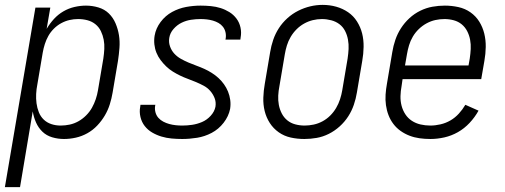

<svg xmlns="http://www.w3.org/2000/svg" viewBox="-46 -561 2066 786"><path d="M-26 205 99 -530H160L145 -443Q158 -465 175 -483.5Q192 -502 213.5 -514.5Q235 -527 259 -532.5Q283 -538 306 -538Q332 -538 357 -530.5Q382 -523 399.5 -506Q417 -489 427 -465.5Q437 -442 441 -417Q445 -392 443 -365Q441 -338 437 -312L415 -182Q411 -158 403.5 -134Q396 -110 383 -88Q370 -66 352 -47Q334 -28 311.5 -15.5Q289 -3 264.5 2.5Q240 8 216 8Q191 8 167.5 1Q144 -6 127.5 -22Q111 -38 101.5 -59.5Q92 -81 88 -105L36 205ZM202 -47Q221 -47 239.5 -51Q258 -55 275 -64.5Q292 -74 306.5 -88.5Q321 -103 330.5 -120Q340 -137 346 -155Q352 -173 355 -191L377 -321Q380 -341 381 -360.5Q382 -380 378.5 -398.5Q375 -417 367 -433.5Q359 -450 345 -461.5Q331 -473 312.5 -478Q294 -483 274 -483Q256 -483 238.5 -479Q221 -475 204.5 -466Q188 -457 174.5 -443.5Q161 -430 152 -414Q143 -398 137.5 -380.5Q132 -363 129 -346L107 -216Q103 -196 102 -176.5Q101 -157 103.5 -138Q106 -119 113 -101.5Q120 -84 133 -71.5Q146 -59 164 -53Q182 -47 202 -47Z M700 8Q678 8 656.5 6Q635 4 615 -2Q595 -8 577 -18.5Q559 -29 546.5 -45Q534 -61 529 -82Q524 -103 528 -124Q528 -126 528.5 -128Q529 -130 529 -132H590Q590 -131 589.5 -130Q589 -129 589 -127Q587 -114 590.5 -101Q594 -88 602.5 -78.5Q611 -69 622.5 -63Q634 -57 646.5 -53.5Q659 -50 672.5 -48.5Q686 -47 700 -47Q720 -47 740.5 -50Q761 -53 781 -61.5Q801 -70 816.5 -87Q832 -104 836 -124Q839 -143 832.5 -159.5Q826 -176 814.5 -189Q803 -202 788 -210Q773 -218 756.5 -225Q740 -232 723.5 -238Q707 -244 691.5 -251.5Q676 -259 661.5 -268Q647 -277 634.5 -289Q622 -301 611.5 -315Q601 -329 594.5 -345Q588 -361 586 -379Q584 -397 587 -415Q592 -445 611.5 -471Q631 -497 658.5 -512Q686 -527 716 -532.5Q746 -538 775 -538Q796 -538 817 -536Q838 -534 857 -528Q876 -522 893 -511.5Q910 -501 922 -485Q934 -469 938.5 -448.5Q943 -428 939 -407Q939 -405 938.5 -403Q938 -401 938 -399H877Q877 -401 877.5 -402Q878 -403 878 -404Q880 -417 877 -429.5Q874 -442 866.5 -451.5Q859 -461 848.5 -467Q838 -473 826 -476.5Q814 -480 801 -481.5Q788 -483 775 -483Q756 -483 736 -480Q716 -477 697.5 -468Q679 -459 664.5 -442.5Q650 -426 647 -406Q644 -388 650 -371Q656 -354 667.5 -341.5Q679 -329 694 -320.5Q709 -312 725.5 -305Q742 -298 758.5 -292Q775 -286 790.5 -279Q806 -272 821 -262.5Q836 -253 848.5 -241.5Q861 -230 871 -216Q881 -202 887.5 -186Q894 -170 896.5 -152Q899 -134 896 -115Q890 -85 869.5 -58.5Q849 -32 820.5 -17Q792 -2 761 3Q730 8 700 8Z M1200 8Q1171 8 1144 2Q1117 -4 1095 -19.5Q1073 -35 1058.5 -57.5Q1044 -80 1037.5 -106.5Q1031 -133 1032 -161.5Q1033 -190 1038 -218L1060 -348Q1064 -373 1072.5 -398Q1081 -423 1095.5 -445.5Q1110 -468 1130.5 -486.5Q1151 -505 1175 -517Q1199 -529 1224 -535Q1249 -541 1275 -541Q1304 -541 1330.5 -533.5Q1357 -526 1379 -511Q1401 -496 1415.5 -473Q1430 -450 1436.5 -424Q1443 -398 1442.5 -369Q1442 -340 1437 -312L1415 -182Q1411 -157 1402.5 -132Q1394 -107 1379.5 -84.5Q1365 -62 1344.5 -43.5Q1324 -25 1300 -13Q1276 -1 1250.5 3.5Q1225 8 1200 8ZM1201 -47Q1219 -47 1238 -51Q1257 -55 1274.5 -64.5Q1292 -74 1306 -88Q1320 -102 1330 -119Q1340 -136 1346 -154.5Q1352 -173 1355 -191L1377 -321Q1380 -341 1381 -360.5Q1382 -380 1378.5 -399Q1375 -418 1366.5 -434.5Q1358 -451 1343.5 -462Q1329 -473 1310 -478Q1291 -483 1272 -483Q1253 -483 1234.5 -478.5Q1216 -474 1199 -464.5Q1182 -455 1168 -441Q1154 -427 1144 -410Q1134 -393 1128.5 -375Q1123 -357 1120 -339L1098 -209Q1094 -189 1093 -169.5Q1092 -150 1095.5 -131.5Q1099 -113 1107.5 -96.5Q1116 -80 1130 -68.5Q1144 -57 1162.5 -52Q1181 -47 1201 -47Z M1716 8Q1693 8 1671.5 5Q1650 2 1630.5 -5.5Q1611 -13 1594 -25Q1577 -37 1564.5 -53.5Q1552 -70 1544.5 -89.5Q1537 -109 1534 -130.5Q1531 -152 1532.5 -174Q1534 -196 1538 -218L1560 -348Q1564 -373 1572.5 -398Q1581 -423 1595.5 -445.5Q1610 -468 1630 -486.5Q1650 -505 1674.5 -517Q1699 -529 1724.5 -533.5Q1750 -538 1775 -538Q1803 -538 1830.5 -532Q1858 -526 1880 -510.5Q1902 -495 1916 -472.5Q1930 -450 1936.5 -423.5Q1943 -397 1942.5 -368.5Q1942 -340 1937 -312L1924 -237H1602L1598 -209Q1594 -188 1593.5 -167.5Q1593 -147 1598 -128Q1603 -109 1613.5 -93Q1624 -77 1640 -66.5Q1656 -56 1675.5 -51.5Q1695 -47 1716 -47Q1736 -47 1757.5 -52Q1779 -57 1798 -68Q1817 -79 1832.5 -96Q1848 -113 1859 -132L1913 -108Q1898 -81 1876.5 -58Q1855 -35 1828.5 -20Q1802 -5 1773 1.5Q1744 8 1716 8ZM1612 -293H1872L1877 -321Q1880 -341 1881 -360.5Q1882 -380 1878.5 -398.5Q1875 -417 1866.5 -433.5Q1858 -450 1844 -461.5Q1830 -473 1811.5 -478Q1793 -483 1774 -483Q1755 -483 1736.5 -479Q1718 -475 1700.5 -465.5Q1683 -456 1668.5 -442Q1654 -428 1644 -411Q1634 -394 1628.5 -375.5Q1623 -357 1620 -339Z"/></svg>

Font: iosevka_custom_sans_ss08 Light
Style: Italic
Weight: 300
Italic angle: -10°
Designer: Belleve Invis
Foundry: Belleve Invis
Version: Version 10.3.0; ttfautohint (v1.8.3)